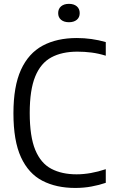

<svg xmlns="http://www.w3.org/2000/svg" viewBox="-20 -942 572 972"><path d="M361 9.5Q265 9.5 194.8 -26.8Q124.5 -63 86.2 -146Q48 -229 48 -368.5Q48 -505 86.2 -588.8Q124.5 -672.5 196.2 -711Q268 -749.5 369 -749.5Q444 -749.5 515.5 -729V-660Q478.5 -671.5 443.2 -676Q408 -680.5 371.5 -680.5Q293.5 -680.5 239.8 -651.5Q186 -622.5 158.2 -554.5Q130.5 -486.5 130.5 -370.5Q130.5 -251 158.5 -183.2Q186.5 -115.5 239.8 -87.5Q293 -59.5 367.5 -59.5Q437.5 -59.5 515.5 -85.5V-16.5Q482.5 -5 443.2 2.2Q404 9.5 361 9.5ZM329 -829.5Q304 -829.5 289.2 -841.8Q274.5 -854 274.5 -875.5Q274.5 -897.5 289.2 -910Q304 -922.5 329 -922.5Q354 -922.5 368.8 -910Q383.5 -897.5 383.5 -875.5Q383.5 -854 368.8 -841.8Q354 -829.5 329 -829.5Z"/></svg>

Font: Encode Sans SemiCondensed SemiCondensed
Style: Regular
Weight: 400
Width: 4
Designer: Multiple Designers
Foundry: Impallari Type
Version: Version 3.000; ttfautohint (v1.8.3) -l 8 -r 50 -G 200 -x 14 